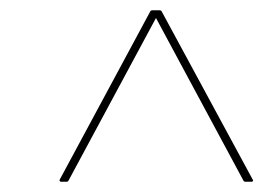

<svg xmlns="http://www.w3.org/2000/svg" viewBox="-20 -703 527 373"><path d="M98 -350Q97 -350 96 -351.5Q95 -353 96 -354L272 -681Q273 -683 276 -683H290Q293 -683 294 -681L471 -354Q472 -353 471.5 -351.5Q471 -350 469 -350H456Q454 -350 453 -352L283 -668L113 -352Q112 -350 110 -350Z"/></svg>

Font: Sofia Sans Hairline
Style: Italic
Weight: 1
Italic angle: -9°
Designer: Botio Nikoltchev, Ani Petrova
Foundry: lettersoup
Version: Version 4.102